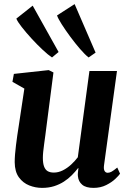

<svg xmlns="http://www.w3.org/2000/svg" viewBox="-20 -904 638 934"><path d="M184.5 10Q152.5 10 122.2 -2Q92 -14 72 -41.2Q52 -68.5 51.5 -115Q51.5 -132.5 53.2 -153.5Q55 -174.5 57.8 -197.8Q60.5 -221 64 -244.8Q67.5 -268.5 71 -290.5L98.5 -473L40.5 -506L47.5 -544.5L217 -563L240 -551.5L206 -288.5Q203.5 -267 200.5 -245.5Q197.5 -224 194.8 -203.8Q192 -183.5 190.2 -166.2Q188.5 -149 188.5 -136Q188.5 -109.5 194.5 -93.8Q200.5 -78 212.2 -71.2Q224 -64.5 242 -64.5Q264 -64.5 285.5 -75.2Q307 -86 325.8 -103.2Q344.5 -120.5 358.5 -139L415 -558.5H549L486 -100Q483.5 -81 488.8 -72.2Q494 -63.5 504 -63.5Q513 -63.5 523 -69Q533 -74.5 550.5 -89L564 -59Q558.5 -50.5 541.2 -34Q524 -17.5 496.8 -3.8Q469.5 10 435 10Q398 10 379.8 -5.5Q361.5 -21 359 -46.5Q358.5 -49.5 358.5 -54Q358.5 -58.5 359 -63.8Q359.5 -69 360.2 -74.8Q361 -80.5 361.5 -85.5L360 -86.5Q346.5 -69 329.5 -51.8Q312.5 -34.5 290.8 -20.5Q269 -6.5 242.8 1.8Q216.5 10 184.5 10ZM233 -624.5Q214.5 -636.5 187.5 -661.8Q160.5 -687 133.2 -716.8Q106 -746.5 85.5 -772.8Q65 -799 59.5 -813.5L139 -876.5L265 -651ZM411 -624.5Q393.5 -638 369.5 -665.8Q345.5 -693.5 321.5 -726Q297.5 -758.5 279.8 -786.5Q262 -814.5 257.5 -829L343 -884L445 -648Z"/></svg>

Font: Merriweather 28pt
Style: Bold Italic
Weight: 700
Italic angle: -7.8°
Version: Version 2.101